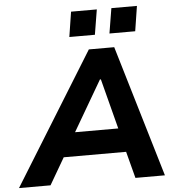

<svg xmlns="http://www.w3.org/2000/svg" viewBox="-99 -970 942 1025"><g transform="rotate(-5 372.0 -457.0)"><path d="M-39 0 397 -705H533L743 0H585L535 -191L586 -143H174L240 -189L130 0ZM442 -540 267 -240 247 -271H555L525 -239L447 -540ZM514 -780 536 -914H673L652 -780ZM299 -780 320 -914H458L436 -780Z"/></g></svg>

Font: Nunito Sans 9pt ExtraBold
Style: Italic
Weight: 800
Italic angle: -9°
Version: Version 3.101;gftools[0.9.27]